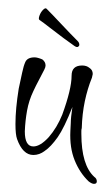

<svg xmlns="http://www.w3.org/2000/svg" viewBox="-20 -379 266 472"><path d="M211 73Q206 73 198 67Q176 46 163.5 15Q151 -16 153 -57L154 -77Q154 -83 155 -93Q156 -103 158 -116Q138 -65 122 -42Q105 -18 90 -8Q77 2 62 2Q36 2 22 -37Q18 -48 18 -74Q18 -93 20 -114.5Q22 -136 26 -161Q31 -184 34.5 -200.5Q38 -217 42 -226Q47 -238 65 -238Q72 -238 84 -233Q92 -227 92 -218Q92 -214 89 -208L75 -181Q72 -175 68.5 -168.5Q65 -162 62 -155Q51 -132 46.5 -107Q42 -82 41 -56Q41 -19 62 -19Q79 -19 100 -42Q120 -65 133 -97Q156 -160 156 -193Q156 -218 182 -218Q193 -218 200 -212Q208 -207 208 -197L206 -188Q195 -161 188.5 -130Q182 -99 181 -64Q180 -61 180 -57V-50Q180 27 212 56Q218 60 218 67Q218 73 211 73ZM163 -266Q153 -273 136 -285.5Q119 -298 102.5 -311Q86 -324 77 -330Q74 -332 77 -340.5Q80 -349 86 -355Q92 -361 95 -357Q108 -344 130.5 -320Q153 -296 171 -278Q175 -274 175 -269Q175 -266 172 -264Q169 -262 163 -266Z"/></svg>

Font: Puppies Play
Style: Regular
Weight: 400
Designer: Robert E. Leuschke
Foundry: Robert E. Leuschke
Version: Version 1.010; ttfautohint (v1.8.3)